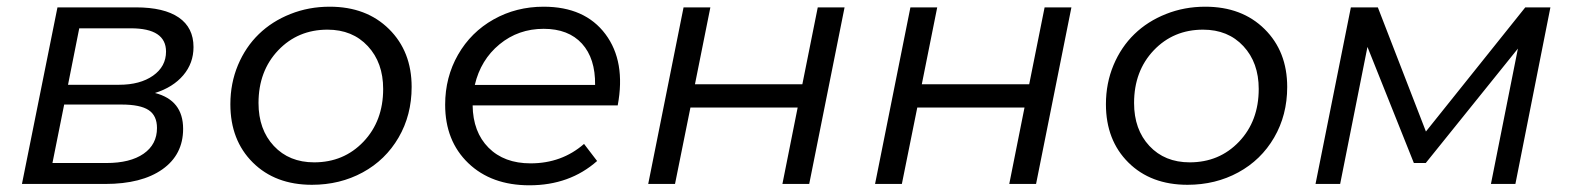

<svg xmlns="http://www.w3.org/2000/svg" viewBox="-20 -549 4694 573"><path d="M294 0H45.5L151.5 -527H385.5Q469.5 -527 513.5 -496.8Q557.5 -466.5 557.5 -408.5Q557.5 -360.5 527 -324.5Q496.5 -288.5 442.5 -271.5Q526.5 -250 526.5 -164.5Q526.5 -87.5 464.8 -43.8Q403 0 294 0ZM171.5 -237 136.5 -62.5H297.5Q368.5 -62.5 408.5 -90.2Q448.5 -118 448.5 -167Q448.5 -204 423.5 -220.5Q398.5 -237 342.5 -237ZM216.5 -464.5 183 -296H335.5Q398 -296 436.8 -323.2Q475.5 -350.5 475.5 -395Q475.5 -464.5 370.5 -464.5Z M964 -529Q1073.5 -529 1141 -462.2Q1208.5 -395.5 1208.5 -289.5Q1208.5 -205.5 1169.5 -138.5Q1130.5 -71.5 1062.5 -34.5Q994.5 2.5 911 2.5Q801.5 2.5 734.5 -64Q667.5 -130.5 667.5 -238Q667.5 -300.5 690.2 -354.8Q713 -409 752.5 -447.2Q792 -485.5 846.8 -507.2Q901.5 -529 964 -529ZM957.5 -460.5Q869 -460.5 810.2 -398.8Q751.5 -337 751.5 -241.5Q751.5 -162.5 797.2 -113.5Q843 -64.5 917.5 -64.5Q1006 -64.5 1064.8 -126.2Q1123.5 -188 1123.5 -283.5Q1123.5 -362 1077.8 -411.2Q1032 -460.5 957.5 -460.5Z M1560 4Q1446.5 4 1377.5 -62.2Q1308.5 -128.5 1308.5 -236.5Q1308.5 -318.5 1347 -385.8Q1385.5 -453 1453 -491Q1520.5 -529 1602.5 -529Q1725.5 -529 1786.8 -447.2Q1848 -365.5 1823.5 -234.5H1390.5Q1391.5 -155 1438 -108.2Q1484.5 -61.5 1563.5 -61.5Q1656.5 -61.5 1723 -119.5L1762 -68.5Q1680 4 1560 4ZM1602.5 -463Q1527 -463 1470.8 -416.8Q1414.5 -370.5 1397 -295.5H1756Q1757 -374.5 1716.8 -418.8Q1676.5 -463 1602.5 -463Z M1994.5 0H1914.5L2020 -527H2100L2054 -297.5H2374.5L2420.5 -527H2500.5L2395 0H2315L2360.5 -228H2040.5Z M2671.5 0H2591.5L2697 -527H2777L2731 -297.5H3051.5L3097.5 -527H3177.5L3072 0H2992L3037.5 -228H2717.5Z M3577 -529Q3686.5 -529 3754 -462.2Q3821.5 -395.5 3821.5 -289.5Q3821.5 -205.5 3782.5 -138.5Q3743.5 -71.5 3675.5 -34.5Q3607.5 2.5 3524 2.5Q3414.5 2.5 3347.5 -64Q3280.5 -130.5 3280.5 -238Q3280.5 -300.5 3303.2 -354.8Q3326 -409 3365.5 -447.2Q3405 -485.5 3459.8 -507.2Q3514.5 -529 3577 -529ZM3570.5 -460.5Q3482 -460.5 3423.2 -398.8Q3364.5 -337 3364.5 -241.5Q3364.5 -162.5 3410.2 -113.5Q3456 -64.5 3530.5 -64.5Q3619 -64.5 3677.8 -126.2Q3736.5 -188 3736.5 -283.5Q3736.5 -362 3690.8 -411.2Q3645 -460.5 3570.5 -460.5Z M3979.5 0H3906L4011.5 -527H4092L4235.5 -156.5L4532 -527H4607L4502.5 0H4429.5L4510 -404L4235 -62.5H4199.5L4061 -409Z"/></svg>

Font: Argentum Sans Light
Style: Italic
Weight: 300
Italic angle: -11.3°
Designer: Julieta Ulanovsky (font), Owen Earl (portions from Jones font), Cristiano Sobral (main changes and remaster)
Foundry: Julieta Ulanovsky (font), Owen Earl (portions from Jones font), Cristiano Sobral (main changes and remaster)
Version: Version 3.127